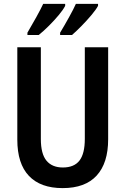

<svg xmlns="http://www.w3.org/2000/svg" viewBox="-20 -957 645 987"><path d="M536 -241Q536 -119 477 -54.5Q418 10 302 10Q188 10 128.5 -53Q69 -116 69 -239V-714H190V-242Q190 -166 219 -131Q248 -96 303 -96Q361 -96 388.5 -131.5Q416 -167 416 -243V-714H536ZM484 -927Q474 -908 450 -879.5Q426 -851 398.5 -823Q371 -795 350 -777H289V-789Q312 -827 335.5 -869.5Q359 -912 370 -937H484ZM315 -927Q305 -907 282 -879.5Q259 -852 231.5 -824.5Q204 -797 179 -777H121V-789Q144 -828 167 -869.5Q190 -911 202 -937H315Z"/></svg>

Font: Noto Sans Myanmar UI Condensed SemiBold
Style: Regular
Weight: 600
Width: 3
Designer: Monotype Design Team
Foundry: Monotype Imaging Inc.
Version: Version 2.103; ttfautohint (v1.8.4.7-5d5b)